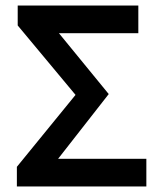

<svg xmlns="http://www.w3.org/2000/svg" viewBox="-20 -674 584 694"><path d="M41 0H509V-100H190L373 -334L193 -554H480V-654H44V-582L253 -331L41 -71Z"/></svg>

Font: Source Sans Pro Semibold
Style: Regular
Weight: 600
Designer: Paul D. Hunt
Foundry: Adobe Systems Incorporated
Version: Version 3.006;hotconv 1.0.111;makeotfexe 2.5.65597